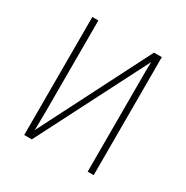

<svg xmlns="http://www.w3.org/2000/svg" viewBox="-128 -636 720 744"><g transform="rotate(30 232.0 -264.0)"><path d="M77 -528V0H111L362 -491Q361 -467 361 -447Q361 -427 361 -403V0H388V-528H353L103 -37Q103 -58 103.5 -77Q104 -96 104 -120V-528Z"/></g></svg>

Font: Noto Sans Display SemiCondensed Thin
Style: Regular
Weight: 250
Width: 4
Designer: Monotype Design team
Foundry: Monotype Imaging Inc.
Version: 1.000